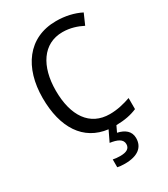

<svg xmlns="http://www.w3.org/2000/svg" viewBox="-231 -828 1025 1171"><g transform="rotate(-30 282.0 -242.0)"><path d="M429 138C429 89 394 63 344 52L364 10C424 9 469 0 511 -18V-96C465 -80 417 -68 364 -68C224 -68 149 -179 149 -357C149 -527 225 -646 362 -646C416 -646 463 -630 502 -610L535 -685C486 -710 426 -724 362 -724C163 -724 57 -569 57 -358C57 -148 145 -12 310 8L274 83C324 90 359 105 359 140C359 171 336 185 290 185C272 185 253 183 240 180V235C252 238 271 240 292 240C382 240 429 203 429 138Z"/></g></svg>

Font: Noto Sans Ethiopic SemiCondensed
Style: Regular
Weight: 400
Width: 4
Designer: Monotype Design Team
Foundry: Monotype Imaging Inc.
Version: Version 2.102